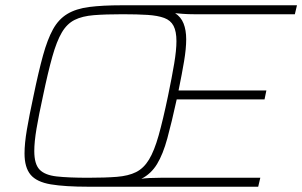

<svg xmlns="http://www.w3.org/2000/svg" viewBox="-20 -708 1146 728"><path d="M316 0Q226 0 172.5 -9Q119 -18 96 -45.5Q73 -73 73 -126Q73 -164 82 -217Q91 -270 107 -344Q126 -436 143 -497.5Q160 -559 181 -597Q202 -635 235 -655Q268 -675 318 -681.5Q368 -688 443 -688H1106L1098 -654H716Q693 -654 673.5 -655.5Q654 -657 644 -658Q666 -644 676 -619Q686 -594 686 -559Q686 -524 678 -476Q670 -428 657 -365H990L983 -331H650Q631 -244 614.5 -183.5Q598 -123 575.5 -86Q553 -49 516 -30Q526 -32 546.5 -33Q567 -34 590 -34H967L959 0ZM314 -34Q379 -34 423 -37.5Q467 -41 496 -55.5Q525 -70 545 -103Q565 -136 581.5 -194.5Q598 -253 617 -344Q632 -416 640.5 -467Q649 -518 649 -552Q649 -589 638 -610Q627 -631 602.5 -640Q578 -649 539.5 -651.5Q501 -654 445 -654Q380 -654 336 -650.5Q292 -647 263 -632.5Q234 -618 214.5 -585Q195 -552 178.5 -493.5Q162 -435 143 -344Q127 -271 118.5 -220.5Q110 -170 110 -135Q110 -86 130 -65Q150 -44 195 -39Q240 -34 314 -34Z"/></svg>

Font: Saira Thin Thin
Style: Italic
Weight: 250
Italic angle: -12°
Version: Version 1.101